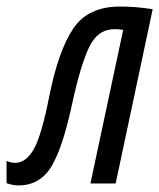

<svg xmlns="http://www.w3.org/2000/svg" viewBox="-69 -560 486 586"><path d="M-11 6Q55 5 89.5 -54.5Q124 -114 152 -247Q178 -365 204 -418Q230 -471 281 -471Q291 -471 307 -469L207 0H284L397 -532Q370 -536 346.5 -538Q323 -540 297 -540Q199 -540 154 -472Q109 -404 82 -269Q58 -147 34.5 -105.5Q11 -64 -21 -63Q-37 -63 -49 -69V-1Q-30 6 -11 6Z"/></svg>

Font: Noto Sans UI Condensed
Style: Italic
Weight: 400
Width: 3
Italic angle: -12°
Designer: Monotype Design Team
Foundry: Monotype Imaging Inc.
Version: Version 1.901